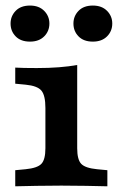

<svg xmlns="http://www.w3.org/2000/svg" viewBox="-20 -654 424 674"><path d="M139.4 -208.2V-275Q139.4 -319.4 125.2 -336.1Q111.1 -352.7 70.2 -356.7L33.5 -360.2V-416.7Q48.7 -415.9 65.4 -415.5Q82.2 -415.1 108.8 -415.1Q151.4 -415.1 187.2 -417.9Q223.1 -420.7 251 -425.9V-416.7V-208.2ZM195.2 -2.4Q146.7 -2.4 108.3 -1.6Q69.8 -0.8 33.5 0V-56.5L70.2 -60Q111.1 -64 125.2 -78.8Q139.4 -93.6 139.4 -133.6V-208.2H251V-133.6Q251 -93.6 265.2 -78.8Q279.3 -64 320.3 -60L356.9 -56.5V0Q321.1 -0.8 282.4 -1.6Q243.7 -2.4 195.2 -2.4ZM306 -507.9Q273.6 -507.9 255.7 -526.3Q237.8 -544.6 237.8 -571.4Q237.8 -597.4 255.7 -615.9Q273.6 -634.5 306 -634.5Q337.5 -634.5 355.8 -615.9Q374.1 -597.4 374.1 -571.4Q374.1 -544.6 355.8 -526.3Q337.5 -507.9 306 -507.9ZM85.3 -507.9Q52.9 -507.9 35 -526.3Q17.1 -544.6 17.1 -571.4Q17.1 -597.4 35 -615.9Q52.9 -634.5 85.3 -634.5Q116.8 -634.5 135.1 -615.9Q153.4 -597.4 153.4 -571.4Q153.4 -544.6 135.1 -526.3Q116.8 -507.9 85.3 -507.9Z"/></svg>

Font: Playfair 5pt SemiExpanded Light
Style: Regular
Weight: 300
Width: 6
Designer: Claus Eggers Sørensen
Foundry: Claus Eggers Sørensen
Version: Version 2.203